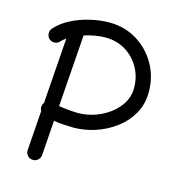

<svg xmlns="http://www.w3.org/2000/svg" viewBox="-108 -789 855 920"><g transform="rotate(15 319.5 -328.5)"><path d="M65.9 -542.5Q55.2 -552.2 54.2 -567.6Q53.2 -583 63 -594.2Q91.3 -626.5 134.3 -648.7Q177.2 -670.9 226.8 -682.6Q276.4 -694.3 322.8 -694.3Q398.9 -694.3 459.5 -657.2Q520 -620.1 555.2 -558.1Q590.3 -496.1 590.3 -420.9Q590.3 -360.4 563.2 -312.7Q536.1 -265.1 491.2 -231.7Q446.3 -198.2 392.6 -180.7Q338.9 -163.1 285.6 -163.1Q267.1 -163.1 240.5 -164.6Q213.9 -166 187 -170.4L174.8 2.4Q173.8 17.6 162.4 27.6Q150.9 37.6 135.7 36.6Q120.6 35.6 110.6 24.2Q100.6 12.7 101.6 -2.4L115.7 -199.7Q106.9 -215.3 113.3 -231.4Q115.2 -236.8 118.7 -240.7L142.1 -566.4Q127 -556.2 117.7 -545.4Q107.9 -534.2 92.5 -533.4Q77.1 -532.7 65.9 -542.5ZM322.8 -620.1Q297.4 -620.1 270.5 -615.2Q243.7 -610.4 218.3 -602.5L192.4 -245.1Q215.3 -241.2 242.7 -238.8Q270 -236.3 285.6 -236.3Q344.7 -236.3 397.5 -261Q450.2 -285.6 483.6 -327.4Q517.1 -369.1 517.1 -420.9Q517.1 -477.1 491.5 -522.2Q465.8 -567.4 421.9 -593.8Q377.9 -620.1 322.8 -620.1Z"/></g></svg>

Font: Mikhak Regular
Style: Regular
Weight: 400
Designer: Amin Abedi
Version: Version 3.3